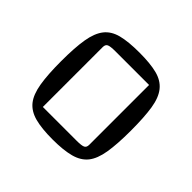

<svg xmlns="http://www.w3.org/2000/svg" viewBox="-131 -654 809 809"><g transform="rotate(45 273.0 -250.0)"><path d="M274 9Q208 9 167.5 -2Q127 -13 105 -40.5Q83 -68 74.5 -119Q66 -170 66 -250Q66 -331 74.5 -381.5Q83 -432 105 -460Q127 -488 167.5 -498.5Q208 -509 274 -509Q339 -509 379.5 -498.5Q420 -488 442.5 -460Q465 -432 473 -381.5Q481 -331 481 -250Q481 -170 472.5 -119Q464 -68 442 -40.5Q420 -13 379 -2Q338 9 274 9ZM148 -59H350Q379 -59 389 -64Q399 -69 399 -84V-441H198Q168 -441 158 -436Q148 -431 148 -416Z"/></g></svg>

Font: Changa Light
Style: Regular
Weight: 300
Designer: Eduardo Rodriguez Tunni
Foundry: Eduardo Rodriguez Tunni
Version: Version 3.002; ttfautohint (v1.8.2)